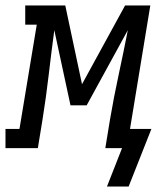

<svg xmlns="http://www.w3.org/2000/svg" viewBox="-67 -540 587 700"><path d="M323 140 378 0H317L334 -104Q348 -186 365.5 -267Q383 -348 399 -430L249 -156H190L131 -430Q120 -348 110.5 -266.5Q101 -185 88 -104L71 0H-47V-70H4L67 -450H25V-520H171L232 -233L389 -520H481L407 -70H485L402 140Z"/></svg>

Font: Iosevka Gothic
Style: Italic
Weight: 400
Italic angle: -9°
Monospace: yes
Designer: Belleve Invis
Foundry: Belleve Invis
Version: Version 15.5.1; ttfautohint (v1.8.4)